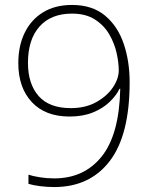

<svg xmlns="http://www.w3.org/2000/svg" viewBox="-20 -744 610 776"><path d="M504 -412Q504 -198 423.5 -93Q343 12 199 12Q172 12 143 8.5Q114 5 95 -1V-38Q113 -32 141 -27.5Q169 -23 199 -23Q320 -23 391 -111.5Q462 -200 466 -385H463Q450 -358 423 -332Q396 -306 355.5 -289.5Q315 -273 261 -273Q163 -273 108.5 -331.5Q54 -390 54 -489Q54 -559 80 -612Q106 -665 154.5 -694.5Q203 -724 271 -724Q353 -724 404.5 -681Q456 -638 480 -567Q504 -496 504 -412ZM271 -689Q186 -689 139.5 -636.5Q93 -584 93 -490Q93 -405 136 -356Q179 -307 266 -307Q326 -307 369.5 -331.5Q413 -356 436.5 -391Q460 -426 460 -460Q460 -490 451.5 -529Q443 -568 422 -604.5Q401 -641 364 -665Q327 -689 271 -689Z"/></svg>

Font: Noto Sans Gujarati UI ExtraLight
Style: Regular
Weight: 200
Designer: Jelle Bosma - Monotype Design Team, Universal Thirst
Foundry: Monotype Imaging Inc.
Version: Version 2.106; ttfautohint (v1.8.4.7-5d5b)